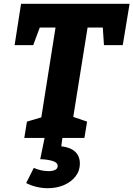

<svg xmlns="http://www.w3.org/2000/svg" viewBox="-20 -727 703 1012"><path d="M108 0 122 -86 217 -114 195 -91 277 -609 304 -582H161L202 -615L155 -489H57L91 -707H663L627 -489H528L520 -609L551 -582H406L446 -609L363 -91L354 -115L439 -86L425 0ZM232 265Q204 265 175 258.5Q146 252 118 238L158 158Q197 175 237 175Q257 175 270.5 168.5Q284 162 284 148Q284 129 256 121Q228 113 192 112L215 0H309L303 44Q353 50 377 73.5Q401 97 401 135Q401 174 377.5 203.5Q354 233 316 249Q278 265 232 265Z"/></svg>

Font: Bitter Thin ExtraBold
Style: Italic
Weight: 800
Italic angle: -9°
Version: Version 2.002